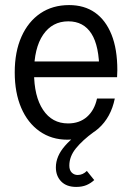

<svg xmlns="http://www.w3.org/2000/svg" viewBox="-20 -540 520 756"><path d="M245 10Q183 10 136 -23Q89 -56 63.5 -115.5Q38 -175 38 -255Q38 -336 64.5 -395.5Q91 -455 139 -487.5Q187 -520 252 -520Q312 -520 354 -490.5Q396 -461 419 -404Q442 -347 442 -264Q442 -257 441.5 -250.5Q441 -244 441 -236H90V-298H398L371 -259Q371 -359 340 -407.5Q309 -456 249 -456Q186 -456 150 -403.5Q114 -351 114 -255Q114 -161 149.5 -107.5Q185 -54 248 -54Q293 -54 322.5 -80Q352 -106 362 -152H432Q417 -78 367.5 -34Q318 10 245 10ZM280 196Q242 196 221 174.5Q200 153 200 119Q200 75 236 34Q272 -7 327 -37L349 -20Q305 12 279 44Q253 76 253 112Q253 130 262.5 139.5Q272 149 286 149Q306 149 322 133L351 169Q337 182 320 189Q303 196 280 196Z"/></svg>

Font: Instrument Sans SemiCondensed
Style: Regular
Weight: 400
Width: 4
Designer: Rodrigo Fuenzalida
Foundry: fragTYPE
Version: Version 1.000;gftools[0.9.28]